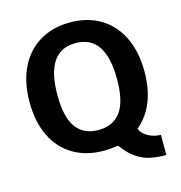

<svg xmlns="http://www.w3.org/2000/svg" viewBox="-124 -862 1038 1099"><g transform="rotate(-15 394.5 -312.0)"><path d="M389 -750Q492 -750 568.8 -704Q645.5 -658 687.2 -572Q729 -486 729 -368.5Q729 -164.5 605.5 -62Q617.5 -31.5 651 -13Q684.5 5.5 726 6.5V126Q671.5 126 630.2 117Q589 108 549.8 81.2Q510.5 54.5 473.5 3Q424.5 10 389 10Q285 10 208 -35.2Q131 -80.5 89.5 -165.8Q48 -251 48 -368.5Q48 -486 90 -572Q132 -658 209 -704Q286 -750 389 -750ZM389 -112.5Q476 -112.5 521 -173.5Q566 -234.5 566 -367Q566 -627.5 389 -627.5Q212.5 -627.5 212.5 -366.5Q212.5 -234 257.5 -173.2Q302.5 -112.5 389 -112.5Z"/></g></svg>

Font: 1883 Sans
Style: Bold
Weight: 700
Designer: 1883 Sans project is a fork of Public Sans.
Version: Version 1.009